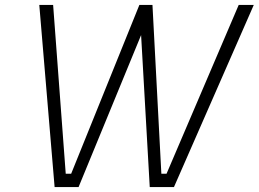

<svg xmlns="http://www.w3.org/2000/svg" viewBox="-20 -757 1047 777"><path d="M201 0 139 -737H195L246 -54H268L544 -737H597L633 -54H654L946 -737H1007L684 0H586L551 -615L298 0Z"/></svg>

Font: Tomorrow Light
Style: Italic
Weight: 300
Italic angle: -10°
Designer: Tony de Marco, Monica Rizzolli
Foundry: Just in Type
Version: Version 2.002